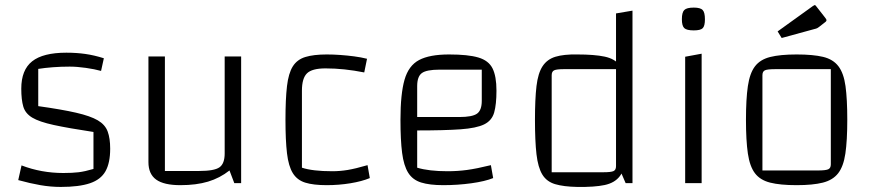

<svg xmlns="http://www.w3.org/2000/svg" viewBox="-20 -723 3435 758"><path d="M64 -373Q64 -447 107 -481Q150 -515 242 -515Q282 -515 317 -510Q352 -505 390 -493L379 -443Q354 -450 319 -455Q284 -460 255 -460Q220 -460 188 -457.5Q156 -455 131 -451V-304Q224 -291 280.5 -278Q337 -265 366 -248Q395 -231 405 -204Q415 -177 415 -136Q415 -80 396.5 -47Q378 -14 335 0.5Q292 15 220 15Q180 15 139.5 8Q99 1 52 -12L65 -70Q143 -40 230 -40Q266 -40 290.5 -43Q315 -46 349 -56V-202Q250 -217 192.5 -229.5Q135 -242 107.5 -258.5Q80 -275 72 -302Q64 -329 64 -373Z M932 -500V0H905L886 -50Q848 -20 801.5 -6Q755 8 692 8Q627 8 596.5 -14Q566 -36 566 -83V-500H631V-48H766Q826 -48 846.5 -62.5Q867 -77 867 -117V-500Z M1270 8Q1217 8 1185 -2Q1153 -12 1136 -39.5Q1119 -67 1113 -118Q1107 -169 1107 -250Q1107 -332 1113 -383Q1119 -434 1136 -461Q1153 -488 1185.5 -498Q1218 -508 1270 -508Q1296 -508 1323.5 -506Q1351 -504 1378 -500.5Q1405 -497 1429 -491L1418 -437Q1378 -445 1340 -449Q1302 -453 1265 -453Q1212 -453 1192 -433.5Q1172 -414 1172 -365V-61Q1214 -47 1292 -47Q1322 -47 1352.5 -52Q1383 -57 1431 -71L1440 -20Q1409 -7 1363.5 0.5Q1318 8 1270 8Z M1730 8Q1676 8 1642.5 -2.5Q1609 -13 1591.5 -41Q1574 -69 1567.5 -119.5Q1561 -170 1561 -250Q1561 -352 1577 -408Q1593 -464 1634.5 -486Q1676 -508 1753 -508Q1828 -508 1868.5 -496Q1909 -484 1924.5 -453Q1940 -422 1940 -365Q1940 -311 1931 -279Q1922 -247 1891.5 -232Q1861 -217 1798 -212.5Q1735 -208 1627 -208H1597V-261H1793Q1845 -261 1863.5 -274.5Q1882 -288 1882 -325V-448H1715Q1664 -448 1645.5 -434.5Q1627 -421 1627 -383V-61Q1673 -47 1747 -47Q1786 -47 1823.5 -52Q1861 -57 1918 -71L1927 -20Q1895 -7 1841 0.5Q1787 8 1730 8Z M2259 -508Q2327 -508 2367 -499.5Q2407 -491 2427 -465.5Q2447 -440 2453 -388.5Q2459 -337 2459 -250Q2459 -160 2453 -107Q2447 -54 2427 -27.5Q2407 -1 2367 7.5Q2327 16 2259 15Q2205 14 2171.5 4Q2138 -6 2121 -34Q2104 -62 2098 -114Q2092 -166 2092 -250Q2092 -332 2098 -383Q2104 -434 2122 -461.5Q2140 -489 2173 -499Q2206 -509 2259 -508ZM2412 -450H2206Q2178 -450 2168 -445.5Q2158 -441 2158 -426V-43H2363Q2392 -43 2402 -47.5Q2412 -52 2412 -67ZM2477 -681V0H2450L2412 -88V-670Z M2685 -499 2750 -511V0H2685ZM2719 -603Q2691 -603 2681.5 -612Q2672 -621 2672 -647Q2672 -674 2681.5 -683.5Q2691 -693 2719 -693Q2745 -693 2754 -683.5Q2763 -674 2763 -647Q2763 -621 2754.5 -612Q2746 -603 2719 -603Z M3125 8Q3060 8 3020.5 -2Q2981 -12 2960.5 -39Q2940 -66 2932.5 -117Q2925 -168 2925 -250Q2925 -332 2932.5 -383Q2940 -434 2960.5 -461Q2981 -488 3020.5 -498Q3060 -508 3125 -508Q3190 -508 3229.5 -498.5Q3269 -489 3290 -461.5Q3311 -434 3318 -383Q3325 -332 3325 -250Q3325 -168 3317.5 -117Q3310 -66 3289 -39Q3268 -12 3228.5 -2Q3189 8 3125 8ZM2990 -50H3209Q3239 -50 3249.5 -54.5Q3260 -59 3260 -74V-450H3041Q3010 -450 3000 -445.5Q2990 -441 2990 -426ZM3066 -573 3050 -599 3189 -699Q3195 -703 3196 -703Q3199 -703 3201 -700L3237 -654Q3243 -646 3243 -644Q3243 -639 3237 -635L3214 -617Q3210 -614 3206.5 -612Q3203 -610 3194 -608Z"/></svg>

Font: Changa ExtraLight ExtraLight
Style: Regular
Weight: 250
Version: Version 3.002; ttfautohint (v1.8.2)